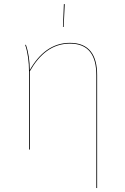

<svg xmlns="http://www.w3.org/2000/svg" viewBox="-20 -739 619 949"><path d="M300.1 -718.6 295.7 -718.8 291.1 -605.7H294.5ZM325.6 -527.2C238.6 -527.2 174.2 -475.4 127.3 -392.8C127 -437 120.9 -481.2 108.1 -517.6L104.3 -517.3C117.2 -480.1 123.5 -433.8 123.5 -382.8V0H127.5V-386.7C175.6 -471.6 238.9 -523.4 325.6 -523.4C418.1 -523.4 456.1 -465.5 456.1 -367.9V190.2L460.1 190.6V-368.1C460.1 -467.4 420.6 -527.2 325.6 -527.2Z"/></svg>

Font: Fira Sans Four
Style: Regular
Weight: 100
Designer: Carrois Corporate & Edenspiekermann AG
Foundry: Carrois Corporate GbR & Edenspiekermann AG
Version: Version 4.203;PS 004.203;hotconv 1.0.88;makeotf.lib2.5.64775